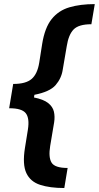

<svg xmlns="http://www.w3.org/2000/svg" viewBox="-20 -768 485 942"><path d="M295.5 154.5Q224.4 154.5 176.7 138.8Q128.9 123.2 109.2 81Q89.5 38.7 102.3 -41.5L116.8 -131.7Q125.7 -187.9 106.5 -212.4Q87.4 -236.9 26.3 -236.9H24.9L44.7 -356.2H46.2Q106.9 -356.2 135.3 -380.7Q163.7 -405.2 172.6 -461.3L186.8 -551.8Q199.6 -632.1 233.5 -674.4Q267.4 -716.6 320.7 -732.2Q373.9 -747.9 445 -747.9L428.3 -649.1Q365.8 -649.1 340.9 -623.2Q316.1 -597.3 307.5 -541.5L287.6 -425.1Q281.2 -383.2 252.7 -350.3Q224.1 -317.5 148.8 -302.9L146.7 -289.8Q193.5 -280.5 216.3 -262.4Q239 -244.3 244.5 -220.2Q250 -196 245.7 -168.3L226.2 -51.8Q217 3.9 233.1 30Q249.3 56.1 311.8 56.1Z"/></svg>

Font: Inter UI Semi Bold
Style: Italic
Weight: 600
Italic angle: -9.39999°
Designer: Rasmus Andersson
Foundry: rsms
Version: 3.2;8d6f07862